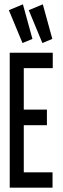

<svg xmlns="http://www.w3.org/2000/svg" viewBox="-20 -868 290 888"><path d="M25 0V-624H224V-553H90V-361H197V-289H90V-71H223V0ZM84 -669 21 -821 86 -848 130 -688ZM176 -669 113 -821 178 -848 222 -688Z"/></svg>

Font: Inconsolata UltraCondensed SemiBold
Style: Regular
Weight: 600
Width: 1
Monospace: yes
Designer: Raph Levien, Cyreal, Brenton Simpson
Foundry: Raph Levien, Cyreal, Google
Version: Version 3.001; ttfautohint (v1.8.2.53-6de2)